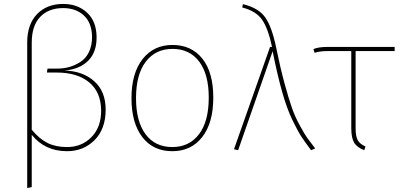

<svg xmlns="http://www.w3.org/2000/svg" viewBox="-20 -757 2038 974"><path d="M307 -399Q400 -397 458.5 -344.5Q517 -292 516 -198Q515 -101 459 -45.5Q403 10 320 10Q208 10 141 -73V192L118 197V-541Q118 -634 168 -685.5Q218 -737 300 -737Q374 -737 421.5 -693Q469 -649 470 -570Q471 -493 428 -449.5Q385 -406 307 -399ZM320 -11Q395 -11 444.5 -62Q494 -113 493 -198Q492 -290 432 -339.5Q372 -389 268 -389H218L221 -409H270Q302 -409 331 -417Q360 -425 387.5 -442.5Q415 -460 431 -492.5Q447 -525 447 -570Q446 -641 405.5 -678.5Q365 -716 300 -716Q227 -716 184 -671.5Q141 -627 141 -540V-99Q180 -52 221.5 -31.5Q263 -11 320 -11Z M855 -529Q951 -529 1006.5 -459.5Q1062 -390 1062 -262Q1062 -134 1006 -62Q950 10 854 10Q757 10 702 -61.5Q647 -133 647 -259Q647 -386 703.5 -457.5Q760 -529 855 -529ZM855 -509Q769 -509 719.5 -444Q670 -379 670 -259Q670 -141 718.5 -76Q767 -11 854 -11Q940 -11 989.5 -76Q1039 -141 1039 -262Q1039 -380 990.5 -444.5Q942 -509 855 -509Z M1212 -736Q1292 -717 1326 -668Q1360 -619 1382 -511Q1402 -412 1423.5 -333.5Q1445 -255 1461 -209.5Q1477 -164 1501.5 -119.5Q1526 -75 1538.5 -57.5Q1551 -40 1579 -4L1558 5Q1525 -39 1507.5 -66Q1490 -93 1462.5 -150Q1435 -207 1411 -292Q1387 -377 1363 -497L1188 5L1167 0L1350 -519H1360Q1340 -613 1309.5 -657Q1279 -701 1209 -719Z M1982 -498H1784V-106Q1784 -65 1795 -45.5Q1806 -26 1834 -14L1828 5Q1791 -9 1776.5 -33.5Q1762 -58 1762 -106V-498H1645Q1601 -498 1576 -489L1570 -508Q1596 -519 1642 -519H1982Z"/></svg>

Font: FiraGO Thin
Style: Regular
Weight: 100
Designer: bBox Type
Foundry: bBox Type GmbH
Version: Version 1.001;PS 001.001;hotconv 1.0.88;makeotf.lib2.5.64775